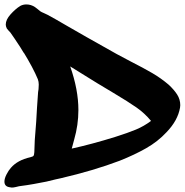

<svg xmlns="http://www.w3.org/2000/svg" viewBox="-60 -866 834 867"><path d="M59 -846Q80 -846 98 -834Q105 -829 111 -824Q117 -819 122 -815Q128 -811 138 -807Q148 -803 155 -799Q185 -783 243 -749L332 -698Q409 -654 467 -622L531 -588Q588 -559 627.5 -536Q667 -513 701 -484Q726 -461 740 -439Q754 -417 754 -391L753 -380Q743 -322 692 -269Q653 -227 600.5 -197Q548 -167 480 -140Q364 -96 214 -61Q198 -57 191 -56L150 -46L92 -35Q65 -30 26 -25Q22 -24 11.5 -21.5Q1 -19 -7 -19Q-11 -19 -19 -21Q-40 -25 -40 -46Q-40 -60 -30.5 -78.5Q-21 -97 -11 -108Q19 -143 77 -156Q89 -159 91.5 -162.5Q94 -166 95 -179Q95 -197 97 -233Q105 -328 107 -378Q111 -426 112 -450Q113 -455 114 -463.5Q115 -472 115 -484Q115 -497 111 -508Q90 -559 44 -634Q44 -633 45.5 -631.5Q47 -630 48 -626Q35 -649 5 -693Q1 -698 -4 -706Q-9 -714 -13 -719Q-16 -722 -21 -727.5Q-26 -733 -29 -737Q-34 -747 -34 -755Q-34 -777 -12.5 -801Q9 -825 31 -839Q44 -846 59 -846ZM264 -195Q355 -215 461 -248Q518 -266 554 -281Q590 -296 622 -320Q593 -355 556.5 -380.5Q520 -406 453 -446L378 -491L257 -566Q294 -461 294 -369Q294 -302 275 -236Z"/></svg>

Font: Sedgwick Ave Display
Style: Regular
Weight: 400
Designer: Kevin Burke, Pedro Vergani
Foundry: Google, Inc.
Version: Version 1.000